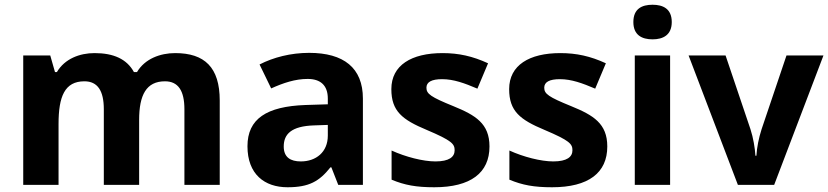

<svg xmlns="http://www.w3.org/2000/svg" viewBox="-20 -831 3494 810"><path d="M719 -607C656 -607 591 -583 558 -527H545C515 -582 459 -607 379 -607C316 -607 253 -583 220 -527H212L192 -597H78V-51H227V-308C227 -424 253 -488 336 -488C392 -488 418 -448 418 -370V-51H567V-325C567 -430 597 -488 676 -488C732 -488 758 -448 758 -370V-51H907V-407C907 -547 843 -607 719 -607Z M1284 -608C1207 -608 1133 -589 1075 -559L1124 -458C1175 -481 1225 -498 1278 -498C1331 -498 1363 -472 1363 -415V-391L1268 -388C1105 -382 1024 -330 1024 -214C1024 -96 1096 -41 1193 -41C1284 -41 1327 -66 1374 -125H1378L1407 -51H1511V-415C1511 -545 1430 -608 1284 -608ZM1305 -302 1363 -304V-259C1363 -189 1313 -150 1249 -150C1206 -150 1177 -167 1177 -213C1177 -265 1209 -299 1305 -302Z M2045 -213C2045 -310 1986 -345 1893 -383C1797 -422 1779 -435 1779 -461C1779 -485 1801 -497 1845 -497C1894 -497 1940 -480 1994 -457L2039 -564C1974 -594 1915 -607 1847 -607C1716 -607 1631 -556 1631 -455C1631 -362 1677 -326 1780 -283C1886 -238 1898 -224 1898 -197C1898 -169 1875 -150 1817 -150C1765 -150 1691 -169 1632 -196V-73C1687 -50 1736 -41 1812 -41C1966 -41 2045 -102 2045 -213Z M2542 -213C2542 -310 2483 -345 2390 -383C2294 -422 2276 -435 2276 -461C2276 -485 2298 -497 2342 -497C2391 -497 2437 -480 2491 -457L2536 -564C2471 -594 2412 -607 2344 -607C2213 -607 2128 -556 2128 -455C2128 -362 2174 -326 2277 -283C2383 -238 2395 -224 2395 -197C2395 -169 2372 -150 2314 -150C2262 -150 2188 -169 2129 -196V-73C2184 -50 2233 -41 2309 -41C2463 -41 2542 -102 2542 -213Z M2733 -811C2688 -811 2652 -794 2652 -738C2652 -683 2688 -665 2733 -665C2777 -665 2814 -683 2814 -738C2814 -794 2777 -811 2733 -811ZM2807 -597H2658V-51H2807Z M3093 -51H3246L3454 -597H3298L3193 -286C3181 -249 3173 -208 3171 -174H3167C3165 -206 3158 -249 3146 -286L3041 -597H2885Z"/></svg>

Font: Noto Sans Tamil UI
Style: Bold
Weight: 700
Designer: Jelle Bosma - Monotype Design Team
Foundry: Monotype Imaging Inc.
Version: Version 2.004